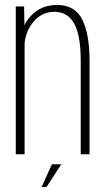

<svg xmlns="http://www.w3.org/2000/svg" viewBox="-20 -621 426 773"><path d="M43.5 0V-595H77L78.5 -520Q88 -538.5 102.5 -555Q143.5 -601 209.5 -601Q282 -601 311.2 -542.2Q340.5 -483.5 340.5 -375.5V0H305V-377Q305 -478 278.8 -525.8Q252.5 -573.5 198.5 -573.5Q146.5 -573.5 112.5 -530.5Q83 -493.5 79 -446V0ZM147.5 132.2 189.1 40.3H226.7L167.2 132.2Z"/></svg>

Font: Anybody ExtraLight
Style: Regular
Weight: 200
Designer: Tyler Finck
Foundry: Etcetera Type Company
Version: Version 1.010; ttfautohint (v1.8.3) -l 8 -r 50 -G 200 -x 14 